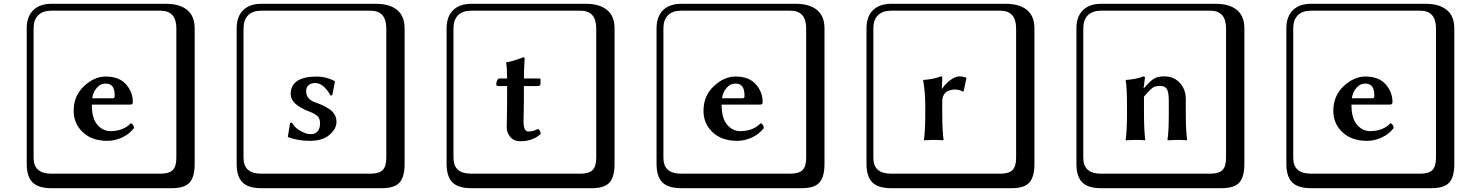

<svg xmlns="http://www.w3.org/2000/svg" viewBox="-20 -774 7740 1006"><path d="M463 -259H570Q581 -259 581 -269Q581 -307 569 -321.5Q557 -336 534 -336Q522 -336 510 -331.5Q498 -327 483 -308.5Q468 -290 463 -259ZM666 -129Q682 -120 682 -103Q660 -73 621.5 -54.5Q583 -36 543 -36Q462 -36 414 -81Q366 -126 366 -193Q366 -272 420 -322.5Q474 -373 534 -373Q604 -373 640 -332.5Q676 -292 676 -239Q676 -226 663 -226H461Q461 -154 490 -120.5Q519 -87 558 -87Q627 -87 666 -129ZM249 -718Q204 -718 180 -694Q156 -670 156 -625V53Q156 136 249 136H821Q866 136 885 117Q904 98 904 53V-625Q904 -718 821 -718ZM1000 84Q1000 153 973.5 182.5Q947 212 881 212H249Q181 212 150.5 181.5Q120 151 120 84V-625Q120 -687 154 -720.5Q188 -754 249 -754H851Q921 -754 960.5 -722Q1000 -690 1000 -625Z M1500 -130 1510 -131Q1522 -107 1552.5 -89Q1583 -71 1608 -71Q1631 -71 1644 -86Q1657 -101 1657 -128Q1657 -151 1645 -164Q1633 -177 1602 -189Q1503 -226 1503 -281Q1503 -373 1641 -373Q1688 -373 1734 -349L1735 -347L1721 -275L1711 -274Q1701 -296 1679 -317.5Q1657 -339 1632 -339Q1609 -339 1596.5 -327.5Q1584 -316 1584 -296Q1584 -254 1633 -237Q1656 -229 1672 -221.5Q1688 -214 1706 -202Q1724 -190 1733.5 -173Q1743 -156 1743 -135Q1743 -99 1706.5 -67.5Q1670 -36 1603 -36Q1541 -36 1488 -56ZM1349 -718Q1304 -718 1280 -694Q1256 -670 1256 -625V53Q1256 136 1349 136H1921Q1966 136 1985 117Q2004 98 2004 53V-625Q2004 -718 1921 -718ZM2100 84Q2100 153 2073.5 182.5Q2047 212 1981 212H1349Q1281 212 1250.5 181.5Q1220 151 1220 84V-625Q1220 -687 1254 -720.5Q1288 -754 1349 -754H1951Q2021 -754 2060.5 -722Q2100 -690 2100 -625Z M2590 -323Q2580 -323 2580 -334Q2580 -342 2585 -352.5Q2590 -363 2596 -363H2637Q2637 -414 2632 -446L2633 -448Q2660 -450 2722 -474Q2729 -474 2729 -467Q2725 -410 2725 -363H2806Q2812 -363 2812 -358V-333Q2812 -323 2794 -323H2725V-245Q2725 -220 2724 -184Q2723 -148 2723 -139Q2723 -85 2748 -85Q2776 -85 2799 -99Q2813 -90 2813 -72Q2771 -34 2707 -34Q2673 -34 2654 -56Q2635 -78 2635 -107Q2635 -116 2636 -164Q2637 -212 2637 -237V-323ZM2449 -718Q2404 -718 2380 -694Q2356 -670 2356 -625V53Q2356 136 2449 136H3021Q3066 136 3085 117Q3104 98 3104 53V-625Q3104 -718 3021 -718ZM3200 84Q3200 153 3173.5 182.5Q3147 212 3081 212H2449Q2381 212 2350.5 181.5Q2320 151 2320 84V-625Q2320 -687 2354 -720.5Q2388 -754 2449 -754H3051Q3121 -754 3160.5 -722Q3200 -690 3200 -625Z M3763 -259H3870Q3881 -259 3881 -269Q3881 -307 3869 -321.5Q3857 -336 3834 -336Q3822 -336 3810 -331.5Q3798 -327 3783 -308.5Q3768 -290 3763 -259ZM3966 -129Q3982 -120 3982 -103Q3960 -73 3921.5 -54.5Q3883 -36 3843 -36Q3762 -36 3714 -81Q3666 -126 3666 -193Q3666 -272 3720 -322.5Q3774 -373 3834 -373Q3904 -373 3940 -332.5Q3976 -292 3976 -239Q3976 -226 3963 -226H3761Q3761 -154 3790 -120.5Q3819 -87 3858 -87Q3927 -87 3966 -129ZM3549 -718Q3504 -718 3480 -694Q3456 -670 3456 -625V53Q3456 136 3549 136H4121Q4166 136 4185 117Q4204 98 4204 53V-625Q4204 -718 4121 -718ZM4300 84Q4300 153 4273.5 182.5Q4247 212 4181 212H3549Q3481 212 3450.5 181.5Q3420 151 3420 84V-625Q3420 -687 3454 -720.5Q3488 -754 3549 -754H4151Q4221 -754 4260.5 -722Q4300 -690 4300 -625Z M4917 -310Q4933 -335 4959.5 -354.5Q4986 -374 5010 -374Q5022 -374 5041 -368L5044 -366L5029 -296L5023 -294Q5010 -305 4980 -305Q4973 -305 4964.5 -303Q4956 -301 4944 -295.5Q4932 -290 4924.5 -276Q4917 -262 4917 -242V-177Q4917 -91 4924 -41L4923 -39Q4894 -41 4869 -41L4821 -39V-41Q4828 -89 4828 -177V-221Q4828 -292 4817 -353L4818 -355Q4873 -359 4910 -374Q4917 -374 4917 -366L4915 -310ZM4649 -718Q4604 -718 4580 -694Q4556 -670 4556 -625V53Q4556 136 4649 136H5221Q5266 136 5285 117Q5304 98 5304 53V-625Q5304 -718 5221 -718ZM5400 84Q5400 153 5373.5 182.5Q5347 212 5281 212H4649Q4581 212 4550.5 181.5Q4520 151 4520 84V-625Q4520 -687 4554 -720.5Q4588 -754 4649 -754H5251Q5321 -754 5360.5 -722Q5400 -690 5400 -625Z M6193 -180Q6193 -91 6200 -41L6199 -39Q6174 -41 6148 -41L6098 -39L6097 -41Q6104 -82 6104 -180V-246Q6104 -289 6094.5 -306.5Q6085 -324 6057 -324Q6033 -324 6018.5 -313.5Q6004 -303 5974 -268V-180Q5974 -91 5981 -41L5980 -39Q5955 -41 5930 -41L5878 -39V-41Q5885 -89 5885 -180V-221Q5885 -316 5878 -353L5879 -355Q5936 -359 5972 -374Q5979 -374 5979 -366L5972 -312H5974Q6008 -352 6028.5 -363Q6049 -374 6080 -374Q6130 -374 6161.5 -340Q6193 -306 6193 -255ZM5749 -718Q5704 -718 5680 -694Q5656 -670 5656 -625V53Q5656 136 5749 136H6321Q6366 136 6385 117Q6404 98 6404 53V-625Q6404 -718 6321 -718ZM6500 84Q6500 153 6473.5 182.5Q6447 212 6381 212H5749Q5681 212 5650.5 181.5Q5620 151 5620 84V-625Q5620 -687 5654 -720.5Q5688 -754 5749 -754H6351Q6421 -754 6460.5 -722Q6500 -690 6500 -625Z M7063 -259H7170Q7181 -259 7181 -269Q7181 -307 7169 -321.5Q7157 -336 7134 -336Q7122 -336 7110 -331.5Q7098 -327 7083 -308.5Q7068 -290 7063 -259ZM7266 -129Q7282 -120 7282 -103Q7260 -73 7221.5 -54.5Q7183 -36 7143 -36Q7062 -36 7014 -81Q6966 -126 6966 -193Q6966 -272 7020 -322.5Q7074 -373 7134 -373Q7204 -373 7240 -332.5Q7276 -292 7276 -239Q7276 -226 7263 -226H7061Q7061 -154 7090 -120.5Q7119 -87 7158 -87Q7227 -87 7266 -129ZM6849 -718Q6804 -718 6780 -694Q6756 -670 6756 -625V53Q6756 136 6849 136H7421Q7466 136 7485 117Q7504 98 7504 53V-625Q7504 -718 7421 -718ZM7600 84Q7600 153 7573.5 182.5Q7547 212 7481 212H6849Q6781 212 6750.5 181.5Q6720 151 6720 84V-625Q6720 -687 6754 -720.5Q6788 -754 6849 -754H7451Q7521 -754 7560.5 -722Q7600 -690 7600 -625Z"/></svg>

Font: Libertinus Keyboard
Style: Regular
Weight: 700
Designer: Philipp H. Poll
Foundry: Khaled Hosny
Version: Version 6.7